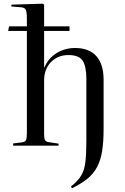

<svg xmlns="http://www.w3.org/2000/svg" viewBox="-20 -786 674 1036"><path d="M368 230 363 220Q399 192 417 163Q435 134 440.5 90Q446 46 446 -26V-360Q446 -428 426 -458.5Q406 -489 349 -489Q293 -489 255.5 -451.5Q218 -414 218 -351V-62Q218 -39 223 -30Q228 -21 243 -19L296 -11V0H51V-12L99 -18Q115 -20 120 -30Q125 -40 125 -66V-619H24L29 -644H125V-685Q125 -721 119 -733.5Q113 -746 91 -747L41 -751L42 -761L211 -766L218 -761V-644H355V-619H218V-421H219Q242 -474 287 -500.5Q332 -527 385 -527Q461 -527 500 -483Q539 -439 539 -356V-91Q539 -21 531 29Q523 79 504 115Q485 151 452 178Q419 205 368 230Z"/></svg>

Font: Display Regular
Style: Regular
Weight: 400
Designer: Latin by Veronika Burian and Jose Scaglione. Greek by Irene Vlachou. Cyrillic by Vera Evstafieva.
Foundry: TypeTogether
Version: Version 3.002